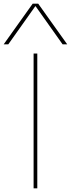

<svg xmlns="http://www.w3.org/2000/svg" viewBox="-61 -1020 384 1040"><path d="M121 -730H141V0H121ZM116 -1000H146L303 -780H278L132 -986H130L-16 -780H-41Z"/></svg>

Font: Enso Thin
Style: Regular
Weight: 100
Designer: Coji Morishita
Foundry: UNDERFOREST DESIGN
Version: Version 1.000